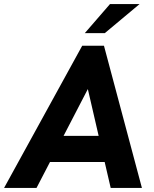

<svg xmlns="http://www.w3.org/2000/svg" viewBox="-51 -921 757 941"><path d="M-31 0H128L194 -127H462L491.5 0H644.5L458.5 -697H352ZM260.5 -255 379.5 -484.5 432.5 -255ZM364.5 -758.5H462.5L633 -901H488Z"/></svg>

Font: HK Grotesk ExtraBold
Style: Italic
Weight: 800
Italic angle: -16°
Designer: Alfredo Marco Pradil
Foundry: Hanken Design Co.
Version: Version 3.001;FEAKit 1.0